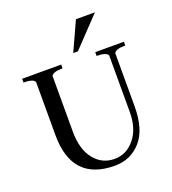

<svg xmlns="http://www.w3.org/2000/svg" viewBox="-142 -889 903 1007"><g transform="rotate(-20 309.0 -386.0)"><path d="M397 -782H503L349 -620H323ZM338 -24Q405 -24 450.5 -80Q496 -136 496 -228V-544Q487 -564 433 -564V-585H593V-564Q539 -564 530 -544V-248Q530 -118 472.5 -54Q415 10 328 10Q88 10 88 -248V-544Q79 -564 25 -564V-585H243V-564Q189 -564 180 -544V-234Q180 -135 224 -79.5Q268 -24 338 -24Z"/></g></svg>

Font: Judson
Style: Regular
Weight: 400
Version: Version 20110429